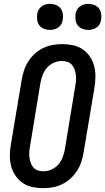

<svg xmlns="http://www.w3.org/2000/svg" viewBox="-20 -973 549 1001"><path d="M205 8Q176 8 148 2Q120 -4 98 -19.5Q76 -35 60.5 -57.5Q45 -80 38 -107Q31 -134 31.5 -163Q32 -192 37 -222L93 -556Q97 -581 105 -605.5Q113 -630 127 -652Q141 -674 161 -692.5Q181 -711 205 -722.5Q229 -734 254 -738.5Q279 -743 304 -743Q333 -743 361 -737Q389 -731 411.5 -715.5Q434 -700 449 -677.5Q464 -655 471 -628Q478 -601 477.5 -572Q477 -543 472 -513L416 -179Q412 -154 404 -129.5Q396 -105 382 -83Q368 -61 348 -42.5Q328 -24 304 -12.5Q280 -1 255 3.5Q230 8 205 8ZM206 -80Q227 -80 248 -89Q269 -98 283.5 -114.5Q298 -131 306 -151.5Q314 -172 318 -193L373 -528Q376 -543 376.5 -557.5Q377 -572 375 -586Q373 -600 368 -613Q363 -626 354 -636Q345 -646 331 -650.5Q317 -655 303 -655Q282 -655 261 -646Q240 -637 225.5 -620.5Q211 -604 203 -583.5Q195 -563 191 -542L136 -207Q133 -192 132.5 -177.5Q132 -163 134 -149Q136 -135 141 -122Q146 -109 155 -99Q164 -89 178 -84.5Q192 -80 206 -80ZM440 -817Q424 -817 409 -823Q394 -829 385 -841Q376 -853 374 -869Q372 -885 374 -901Q376 -913 382 -923Q388 -933 397.5 -940Q407 -947 418.5 -950Q430 -953 441 -953Q457 -953 472 -947Q487 -941 496 -929Q505 -917 507.5 -901Q510 -885 507 -869Q505 -857 499.5 -847Q494 -837 484 -830Q474 -823 462.5 -820Q451 -817 440 -817ZM240 -817Q224 -817 209 -823Q194 -829 185 -841Q176 -853 174 -869Q172 -885 174 -901Q176 -913 182 -923Q188 -933 197.5 -940Q207 -947 218.5 -950Q230 -953 241 -953Q257 -953 272 -947Q287 -941 296 -929Q305 -917 307.5 -901Q310 -885 307 -869Q305 -857 299.5 -847Q294 -837 284 -830Q274 -823 262.5 -820Q251 -817 240 -817Z"/></svg>

Font: Iosevka Curly Slab Semibold
Style: Italic
Weight: 600
Italic angle: -9°
Monospace: yes
Designer: Belleve Invis
Foundry: Belleve Invis
Version: Version 22.1.2; ttfautohint (v1.8.4)